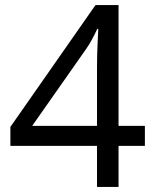

<svg xmlns="http://www.w3.org/2000/svg" viewBox="-20 -738 612 758"><path d="M552 -162V-241H448V-718H357L21 -237V-162H363V0H448V-162ZM363 -466V-241H107L321 -546C335 -566 353 -599 364 -624H368C366 -580 363 -535 363 -466Z"/></svg>

Font: Noto Sans Cypriot
Style: Regular
Weight: 400
Designer: Monotype Design Team
Foundry: Monotype Imaging Inc.
Version: Version 2.002